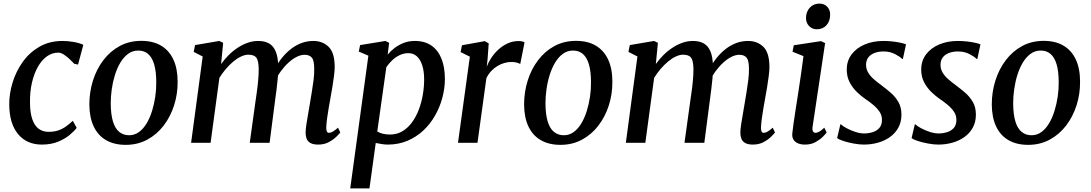

<svg xmlns="http://www.w3.org/2000/svg" viewBox="-20 -795 6073 1069"><path d="M213 10Q129 10 80.5 -48.5Q32 -107 31.5 -213.5Q31 -272.5 49.8 -334.5Q68.5 -396.5 105.8 -449.2Q143 -502 199 -534.5Q255 -567 329 -567Q357 -567 389.5 -561.5Q422 -556 444 -545.5L414.5 -435.5L393.5 -440Q381 -453.5 365.5 -467.8Q350 -482 334.2 -492Q318.5 -502 304.5 -502Q271 -502 242 -481.8Q213 -461.5 191.5 -424Q170 -386.5 158 -335.2Q146 -284 147 -222Q147.5 -167 159.8 -131.2Q172 -95.5 195 -78.2Q218 -61 251 -61Q281.5 -61 304.8 -69Q328 -77 347.5 -91Q367 -105 385.5 -122.5L407 -83Q394.5 -66 368.2 -44Q342 -22 303.2 -6Q264.5 10 213 10Z M766.5 -567.5Q831.5 -567.5 876.5 -541Q921.5 -514.5 945.2 -463.8Q969 -413 969 -340Q969.5 -271.5 949.2 -208.2Q929 -145 891 -95.5Q853 -46 799.5 -17.2Q746 11.5 680 11.5Q616 11.5 570.8 -14.5Q525.5 -40.5 501.8 -90.8Q478 -141 477.5 -213Q477.5 -282.5 497.5 -346.2Q517.5 -410 555.5 -460Q593.5 -510 646.8 -538.8Q700 -567.5 766.5 -567.5ZM750 -513.5Q718 -513.5 693.2 -495.2Q668.5 -477 650.2 -446.5Q632 -416 620 -377.8Q608 -339.5 602.2 -298.5Q596.5 -257.5 596.5 -219.5Q597 -157.5 609 -118.2Q621 -79 644 -60.5Q667 -42 698.5 -42Q729.5 -42 754 -60Q778.5 -78 796.8 -108.8Q815 -139.5 826.8 -177.8Q838.5 -216 844.5 -256.8Q850.5 -297.5 850 -336Q850 -398 838.2 -437Q826.5 -476 804.5 -494.8Q782.5 -513.5 750 -513.5Z M1222.5 -556.5 1211 -438.5Q1229.5 -464.5 1253 -488Q1276.5 -511.5 1303.5 -529.2Q1330.5 -547 1359.2 -557Q1388 -567 1417.5 -567Q1454 -567 1478.2 -553Q1502.5 -539 1515.2 -508.2Q1528 -477.5 1529 -427.5Q1529 -422 1529 -415.8Q1529 -409.5 1528.5 -403.2Q1528 -397 1527.5 -390L1510.5 -412.5Q1528 -446 1551 -474.2Q1574 -502.5 1601.5 -523.5Q1629 -544.5 1660 -555.8Q1691 -567 1724 -567Q1776.5 -567 1810 -534Q1843.5 -501 1843.5 -421.5Q1843.5 -402 1839.5 -371.5Q1835.5 -341 1830.2 -308Q1825 -275 1819.5 -247Q1815 -221.5 1810 -193Q1805 -164.5 1801.2 -136.8Q1797.5 -109 1796.5 -87Q1796 -70 1799.8 -62.8Q1803.5 -55.5 1811 -55.5Q1821.5 -55.5 1832.8 -62Q1844 -68.5 1862 -84L1874.5 -57.5Q1869.5 -50.5 1853.2 -34.2Q1837 -18 1811.2 -4Q1785.5 10 1751.5 10Q1724 10 1708.5 1.2Q1693 -7.5 1687.2 -22.8Q1681.5 -38 1681.5 -57Q1682 -77 1686.2 -104.8Q1690.5 -132.5 1696 -163Q1701.5 -193.5 1706 -222Q1710.5 -249 1716 -282.2Q1721.5 -315.5 1725.8 -349Q1730 -382.5 1729.5 -412Q1729.5 -458 1716.2 -474Q1703 -490 1675.5 -490Q1655 -490 1632 -478.5Q1609 -467 1586.2 -446.2Q1563.5 -425.5 1543.5 -398.2Q1523.5 -371 1509.5 -338.5L1529 -403Q1528.5 -379.5 1525.8 -352.2Q1523 -325 1519.8 -297.8Q1516.5 -270.5 1513 -246.5L1481 0H1370.5L1401 -220Q1405 -248 1409.8 -281.5Q1414.5 -315 1417.5 -348.5Q1420.5 -382 1420.5 -410.5Q1419.5 -459 1406.8 -474.8Q1394 -490.5 1362 -490.5Q1344 -490.5 1322.5 -480.5Q1301 -470.5 1279.2 -452.5Q1257.5 -434.5 1237.5 -411Q1217.5 -387.5 1201.5 -361.5L1152.5 0H1044L1108.5 -480.5L1058.5 -506L1066 -544L1201 -567Z M1930 254 2031 -485 1977.5 -508 1985 -544 2126 -567 2146.5 -556.5 2138.5 -491Q2154.5 -510.5 2177 -527.8Q2199.5 -545 2227.5 -556Q2255.5 -567 2289 -567Q2345.5 -567 2382.8 -540.8Q2420 -514.5 2438.5 -467Q2457 -419.5 2457 -355.5Q2457 -303.5 2443 -251Q2429 -198.5 2402.2 -151.5Q2375.5 -104.5 2336.8 -68.2Q2298 -32 2248.2 -11Q2198.5 10 2139 10Q2123.5 10 2105.8 7.2Q2088 4.5 2072 1L2037 254ZM2080.5 -63Q2095 -54 2113 -50Q2131 -46 2151.5 -46Q2190.5 -46 2221 -64.5Q2251.5 -83 2274.2 -114.2Q2297 -145.5 2312 -185.2Q2327 -225 2334.2 -268.2Q2341.5 -311.5 2341.5 -353Q2341.5 -397.5 2331.2 -430.2Q2321 -463 2301.5 -481Q2282 -499 2253.5 -499Q2226.5 -499 2203 -487Q2179.5 -475 2161.2 -457Q2143 -439 2131 -421Z M2530 0 2596 -479.5 2544.5 -505 2552 -543 2679.5 -566 2701 -553.5 2694.5 -464 2690 -423.5Q2698.5 -447 2715 -472.2Q2731.5 -497.5 2754.5 -518.8Q2777.5 -540 2806.2 -553.2Q2835 -566.5 2867.5 -566.5Q2877.5 -566.5 2886.8 -564.5Q2896 -562.5 2900.5 -559L2876.5 -438.5Q2871 -442.5 2858.5 -446.2Q2846 -450 2826.5 -450Q2807.5 -450 2787.8 -444.2Q2768 -438.5 2749.2 -427.2Q2730.5 -416 2714.8 -399.2Q2699 -382.5 2688 -359.5L2638.5 0Z M3187 -567.5Q3252 -567.5 3297 -541Q3342 -514.5 3365.8 -463.8Q3389.5 -413 3389.5 -340Q3390 -271.5 3369.8 -208.2Q3349.5 -145 3311.5 -95.5Q3273.5 -46 3220 -17.2Q3166.5 11.5 3100.5 11.5Q3036.5 11.5 2991.2 -14.5Q2946 -40.5 2922.2 -90.8Q2898.5 -141 2898 -213Q2898 -282.5 2918 -346.2Q2938 -410 2976 -460Q3014 -510 3067.2 -538.8Q3120.5 -567.5 3187 -567.5ZM3170.5 -513.5Q3138.5 -513.5 3113.8 -495.2Q3089 -477 3070.8 -446.5Q3052.5 -416 3040.5 -377.8Q3028.5 -339.5 3022.8 -298.5Q3017 -257.5 3017 -219.5Q3017.5 -157.5 3029.5 -118.2Q3041.5 -79 3064.5 -60.5Q3087.5 -42 3119 -42Q3150 -42 3174.5 -60Q3199 -78 3217.2 -108.8Q3235.5 -139.5 3247.2 -177.8Q3259 -216 3265 -256.8Q3271 -297.5 3270.5 -336Q3270.5 -398 3258.8 -437Q3247 -476 3225 -494.8Q3203 -513.5 3170.5 -513.5Z M3643 -556.5 3631.5 -438.5Q3650 -464.5 3673.5 -488Q3697 -511.5 3724 -529.2Q3751 -547 3779.8 -557Q3808.5 -567 3838 -567Q3874.5 -567 3898.8 -553Q3923 -539 3935.8 -508.2Q3948.5 -477.5 3949.5 -427.5Q3949.5 -422 3949.5 -415.8Q3949.5 -409.5 3949 -403.2Q3948.5 -397 3948 -390L3931 -412.5Q3948.5 -446 3971.5 -474.2Q3994.5 -502.5 4022 -523.5Q4049.5 -544.5 4080.5 -555.8Q4111.5 -567 4144.5 -567Q4197 -567 4230.5 -534Q4264 -501 4264 -421.5Q4264 -402 4260 -371.5Q4256 -341 4250.8 -308Q4245.5 -275 4240 -247Q4235.5 -221.5 4230.5 -193Q4225.5 -164.5 4221.8 -136.8Q4218 -109 4217 -87Q4216.5 -70 4220.2 -62.8Q4224 -55.5 4231.5 -55.5Q4242 -55.5 4253.2 -62Q4264.5 -68.5 4282.5 -84L4295 -57.5Q4290 -50.5 4273.8 -34.2Q4257.5 -18 4231.8 -4Q4206 10 4172 10Q4144.5 10 4129 1.2Q4113.5 -7.5 4107.8 -22.8Q4102 -38 4102 -57Q4102.5 -77 4106.8 -104.8Q4111 -132.5 4116.5 -163Q4122 -193.5 4126.5 -222Q4131 -249 4136.5 -282.2Q4142 -315.5 4146.2 -349Q4150.5 -382.5 4150 -412Q4150 -458 4136.8 -474Q4123.5 -490 4096 -490Q4075.5 -490 4052.5 -478.5Q4029.5 -467 4006.8 -446.2Q3984 -425.5 3964 -398.2Q3944 -371 3930 -338.5L3949.5 -403Q3949 -379.5 3946.2 -352.2Q3943.5 -325 3940.2 -297.8Q3937 -270.5 3933.5 -246.5L3901.5 0H3791L3821.5 -220Q3825.5 -248 3830.2 -281.5Q3835 -315 3838 -348.5Q3841 -382 3841 -410.5Q3840 -459 3827.2 -474.8Q3814.5 -490.5 3782.5 -490.5Q3764.5 -490.5 3743 -480.5Q3721.5 -470.5 3699.8 -452.5Q3678 -434.5 3658 -411Q3638 -387.5 3622 -361.5L3573 0H3464.5L3529 -480.5L3479 -506L3486.5 -544L3621.5 -567Z M4462.5 10Q4439 10 4422.2 2.8Q4405.5 -4.5 4397.2 -18.8Q4389 -33 4391.5 -54.5Q4393.5 -75 4398.5 -109.2Q4403.5 -143.5 4410.2 -187.5Q4417 -231.5 4424.8 -281Q4432.5 -330.5 4439.8 -382Q4447 -433.5 4453.5 -482.5L4392.5 -507L4399.5 -543L4551 -566L4574 -555L4504.5 -91Q4501.5 -73 4506.2 -64.2Q4511 -55.5 4520 -55.5Q4530 -55.5 4541.2 -61.8Q4552.5 -68 4569.5 -84L4582.5 -57.5Q4577.5 -50 4561.8 -34Q4546 -18 4521 -4Q4496 10 4462.5 10ZM4528 -632Q4502 -632 4484.5 -650.2Q4467 -668.5 4467.5 -697Q4468.5 -730.5 4489.2 -752.8Q4510 -775 4542 -775Q4569.5 -775 4586 -757.2Q4602.5 -739.5 4602 -713Q4602 -677.5 4581.8 -654.8Q4561.5 -632 4528 -632Z M5007 -467H5002.5Q4992.5 -478.5 4964 -493.5Q4935.5 -508.5 4899 -508.5Q4872.5 -508.5 4851 -500.8Q4829.5 -493 4816.5 -477.8Q4803.5 -462.5 4802 -438.5Q4801 -413.5 4812.5 -393Q4824 -372.5 4844.2 -354.8Q4864.5 -337 4889 -319Q4914 -300.5 4939.5 -278.5Q4965 -256.5 4982 -227.2Q4999 -198 4999 -156.5Q4999 -116 4982 -84.8Q4965 -53.5 4935.8 -32.5Q4906.5 -11.5 4869 -0.8Q4831.5 10 4789.5 10Q4764.5 10 4733.2 4.2Q4702 -1.5 4676.2 -9.8Q4650.5 -18 4641 -26.5L4659 -103H4661.5Q4672.5 -92.5 4694.5 -80.8Q4716.5 -69 4742.5 -60.5Q4768.5 -52 4791 -52Q4814.5 -52 4837.5 -58.8Q4860.5 -65.5 4875.5 -82Q4890.5 -98.5 4890.5 -127.5Q4890.5 -153 4876.8 -173.2Q4863 -193.5 4841.8 -211.2Q4820.5 -229 4796.5 -245Q4776 -259 4752.2 -281.5Q4728.5 -304 4711.5 -335.2Q4694.5 -366.5 4694.5 -408Q4694.5 -456.5 4721.5 -492.2Q4748.5 -528 4794.8 -547.5Q4841 -567 4899 -567Q4925 -567 4950.8 -564Q4976.5 -561 4996.2 -556.5Q5016 -552 5024.5 -548Z M5421.5 -467H5417Q5407 -478.5 5378.5 -493.5Q5350 -508.5 5313.5 -508.5Q5287 -508.5 5265.5 -500.8Q5244 -493 5231 -477.8Q5218 -462.5 5216.5 -438.5Q5215.5 -413.5 5227 -393Q5238.5 -372.5 5258.8 -354.8Q5279 -337 5303.5 -319Q5328.5 -300.5 5354 -278.5Q5379.5 -256.5 5396.5 -227.2Q5413.5 -198 5413.5 -156.5Q5413.5 -116 5396.5 -84.8Q5379.5 -53.5 5350.2 -32.5Q5321 -11.5 5283.5 -0.8Q5246 10 5204 10Q5179 10 5147.8 4.2Q5116.5 -1.5 5090.8 -9.8Q5065 -18 5055.5 -26.5L5073.5 -103H5076Q5087 -92.5 5109 -80.8Q5131 -69 5157 -60.5Q5183 -52 5205.5 -52Q5229 -52 5252 -58.8Q5275 -65.5 5290 -82Q5305 -98.5 5305 -127.5Q5305 -153 5291.2 -173.2Q5277.5 -193.5 5256.2 -211.2Q5235 -229 5211 -245Q5190.5 -259 5166.8 -281.5Q5143 -304 5126 -335.2Q5109 -366.5 5109 -408Q5109 -456.5 5136 -492.2Q5163 -528 5209.2 -547.5Q5255.5 -567 5313.5 -567Q5339.5 -567 5365.2 -564Q5391 -561 5410.8 -556.5Q5430.5 -552 5439 -548Z M5791 -567.5Q5856 -567.5 5901 -541Q5946 -514.5 5969.8 -463.8Q5993.5 -413 5993.5 -340Q5994 -271.5 5973.8 -208.2Q5953.5 -145 5915.5 -95.5Q5877.5 -46 5824 -17.2Q5770.5 11.5 5704.5 11.5Q5640.5 11.5 5595.2 -14.5Q5550 -40.5 5526.2 -90.8Q5502.5 -141 5502 -213Q5502 -282.5 5522 -346.2Q5542 -410 5580 -460Q5618 -510 5671.2 -538.8Q5724.5 -567.5 5791 -567.5ZM5774.5 -513.5Q5742.5 -513.5 5717.8 -495.2Q5693 -477 5674.8 -446.5Q5656.5 -416 5644.5 -377.8Q5632.5 -339.5 5626.8 -298.5Q5621 -257.5 5621 -219.5Q5621.5 -157.5 5633.5 -118.2Q5645.5 -79 5668.5 -60.5Q5691.5 -42 5723 -42Q5754 -42 5778.5 -60Q5803 -78 5821.2 -108.8Q5839.5 -139.5 5851.2 -177.8Q5863 -216 5869 -256.8Q5875 -297.5 5874.5 -336Q5874.5 -398 5862.8 -437Q5851 -476 5829 -494.8Q5807 -513.5 5774.5 -513.5Z"/></svg>

Font: Merriweather 20pt Medium
Style: Italic
Weight: 500
Italic angle: -7.8°
Version: Version 2.101